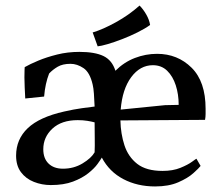

<svg xmlns="http://www.w3.org/2000/svg" viewBox="-20 -657 808 692"><path d="M163 10Q131 10 102 -1.5Q73 -13 55.5 -36.5Q38 -60 38 -96Q38 -155 80 -195Q122 -235 211 -255Q246 -263 275 -267Q304 -271 321 -273Q320 -298 318.5 -319Q317 -340 314 -352Q304 -396 281 -411.5Q258 -427 234 -427Q206 -427 188 -416.5Q170 -406 157 -392Q150 -374 145.5 -353.5Q141 -333 139 -309L71 -302Q70 -322 69 -342Q68 -362 68 -378Q68 -395 68.5 -405Q69 -415 69 -415Q88 -426 118 -438.5Q148 -451 186 -460.5Q224 -470 266 -470Q322 -470 353 -455Q384 -440 396 -402Q427 -433 466 -448Q505 -463 546 -463Q620 -463 670.5 -413Q721 -363 721 -265Q721 -256 721 -246Q721 -236 719 -225L414 -223Q415 -175 428.5 -133.5Q442 -92 474.5 -66.5Q507 -41 566 -41Q603 -41 630 -52Q657 -63 672 -74Q687 -85 688 -85L703 -59Q697 -51 677 -33Q657 -15 622.5 0Q588 15 539 15Q475 15 424.5 -11.5Q374 -38 347 -89Q343 -82 331.5 -66Q320 -50 298 -32.5Q276 -15 243 -2.5Q210 10 163 10ZM531 -422Q485 -422 453 -379Q421 -336 415 -262L575 -278L624 -279Q624 -317 613.5 -349.5Q603 -382 582.5 -402Q562 -422 531 -422ZM136 -119Q136 -86 155 -67.5Q174 -49 207 -49Q246 -49 277.5 -68Q309 -87 321 -108Q322 -131 321.5 -159Q321 -187 321 -216Q310 -219 294.5 -221.5Q279 -224 260 -224Q202 -224 169 -193.5Q136 -163 136 -119ZM332 -490 314 -540Q351 -551 398 -577Q445 -603 483 -637Q496 -624 507 -605Q518 -586 521 -567Q503 -554 476 -540.5Q449 -527 420.5 -516Q392 -505 368 -498Q344 -491 332 -490Z"/></svg>

Font: Maname
Style: Regular
Weight: 400
Designer: Pathum Egodawatta
Foundry: mooniak
Version: Version 1.000; ttfautohint (v1.8.4.7-5d5b)